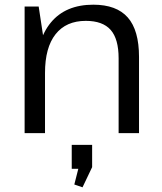

<svg xmlns="http://www.w3.org/2000/svg" viewBox="-20 -568 689 819"><path d="M486 -319Q486 -402 452 -440.5Q418 -479 346 -479Q262 -479 217 -422Q172 -365 172 -257L134 -188V-254Q134 -396 197 -472Q260 -548 378 -548Q477 -548 525 -493.5Q573 -439 573 -325V0H486ZM85 -540H145L172 -362V0H85ZM373 50V145L332 231L297 219L328 97L364 152H286V50Z"/></svg>

Font: Pathway Extreme
Style: Regular
Weight: 400
Designer: Eduardo Rodriguez Tunni
Foundry: Eduardo Rodriguez Tunni
Version: Version 1.001;gftools[0.9.26]